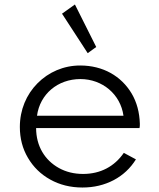

<svg xmlns="http://www.w3.org/2000/svg" viewBox="-20 -820 708 856"><path d="M409 -610.5 314 -800 256.5 -759 371 -583ZM347.5 16C398.5 16 445 5 487 -17C528.5 -39 561.5 -70 586 -109.5L532 -138.5C490.5 -78 428 -44.5 350.5 -44.5C310 -44.5 274 -53.5 242.5 -71C179.5 -106 141 -169 141 -249H602C603.5 -256.5 603.5 -260 603.5 -268C602 -319 590 -364 567 -403C520.5 -481 439 -528 337.5 -528C263.5 -528 196.5 -498.5 147 -448.5C97.5 -398.5 68.5 -330.5 68.5 -254C68.5 -203 80.5 -157 104.5 -116.5C128.5 -75.5 161.5 -43 204 -19.5C246 4 294 16 347.5 16ZM145 -304C158 -400.5 237.5 -467.5 338.5 -467.5C436.5 -467.5 517.5 -399.5 530.5 -304Z"/></svg>

Font: Spartan
Style: Regular
Weight: 400
Designer: Matt Bailey, Mirko Velimirovic
Foundry: Matt Bailey
Version: Version 1.003